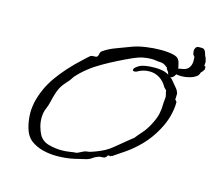

<svg xmlns="http://www.w3.org/2000/svg" viewBox="-102 -818 1079 964"><g transform="rotate(15 437.5 -335.5)"><path d="M268 21Q231 21 195.5 12Q160 3 131 -19Q106 -40 95.5 -79Q85 -118 85 -155Q85 -171 87 -185.5Q89 -200 91 -210Q108 -284 153.5 -348.5Q199 -413 270 -478Q278 -486 286 -493Q294 -500 302 -507Q307 -510 312 -510.5Q317 -511 321 -511Q326 -511 330 -511.5Q334 -512 336 -514Q341 -517 342.5 -528Q344 -539 350 -544Q379 -565 418 -579Q457 -593 490 -606Q518 -617 558.5 -623Q599 -629 637 -629Q676 -629 701 -623Q723 -618 730.5 -607.5Q738 -597 740 -585Q742 -573 745 -562Q746 -559 746.5 -556Q747 -553 747 -550Q747 -534 737 -521Q727 -508 717 -509Q724 -505 729.5 -499Q735 -493 740 -486Q748 -476 758 -464.5Q768 -453 772 -438V-437Q772 -431 771.5 -423Q771 -415 771 -408Q770 -406 774.5 -403.5Q779 -401 780 -394Q780 -361 770 -322.5Q760 -284 737 -243Q708 -191 671.5 -154Q635 -117 599.5 -92.5Q564 -68 538 -51H536Q535 -52 531.5 -48.5Q528 -45 526 -49Q519 -48 518 -49Q517 -50 515 -45Q508 -32 493.5 -32.5Q479 -33 469 -28Q456 -24 445 -15.5Q434 -7 420 -3Q404 1 361 11Q318 21 268 21ZM284 -13Q308 -13 328.5 -16.5Q349 -20 358 -20H359Q363 -20 372.5 -25Q382 -30 392.5 -35Q403 -40 409 -40Q417 -40 430 -44Q443 -48 453 -52Q502 -70 532 -95Q562 -120 593 -145Q601 -152 609 -158Q617 -164 622 -168Q635 -185 654 -206Q673 -227 689 -258Q707 -292 712.5 -317Q718 -342 718 -367Q718 -378 719.5 -388.5Q721 -399 721 -408Q721 -411 718 -422Q715 -433 715 -437Q715 -440 710.5 -443.5Q706 -447 702 -452Q687 -480 663 -495Q639 -510 612 -510Q578 -510 552 -495Q548 -492 543.5 -491Q539 -490 536 -490Q527 -490 527 -497Q527 -507 550.5 -521Q574 -535 632 -535Q652 -535 670.5 -531.5Q689 -528 705 -518L702 -524V-525Q702 -530 695.5 -537Q689 -544 689 -551Q689 -551 676.5 -560Q664 -569 648 -569H647Q638 -569 627 -571Q616 -573 603 -573Q584 -573 562 -569Q540 -565 515 -554Q438 -520 367.5 -479.5Q297 -439 250 -386Q244 -378 242.5 -375Q241 -372 234 -363Q229 -357 219 -346Q209 -335 205 -329Q190 -308 182 -283.5Q174 -259 169 -236Q164 -213 157 -198Q151 -185 148.5 -171.5Q146 -158 146 -144Q146 -120 152.5 -98Q159 -76 167 -61Q183 -32 216.5 -22.5Q250 -13 284 -13ZM770 -528Q730 -528 710 -544Q703 -549 700.5 -561Q698 -573 704 -571Q711 -568 717.5 -566.5Q724 -565 731 -563Q733 -562 738 -561Q743 -560 745 -560Q748 -560 750 -561.5Q752 -563 755 -563Q760 -563 765.5 -564.5Q771 -566 776 -567Q792 -572 799.5 -583.5Q807 -595 808.5 -606.5Q810 -618 809 -623V-631Q809 -640 805.5 -642.5Q802 -645 800 -649Q799 -652 798 -657Q797 -662 797 -668Q797 -677 802 -684.5Q807 -692 820 -692H831Q836 -692 840 -691Q844 -690 848 -685Q851 -682 854 -674Q857 -666 858 -661Q866 -647 869 -630V-626Q869 -622 868.5 -618Q868 -614 868 -610Q869 -606 872 -606.5Q875 -607 875 -603Q875 -599 875 -595Q875 -591 874 -589Q868 -579 860 -572Q858 -568 856 -562Q854 -556 849 -552Q834 -540 812.5 -534Q791 -528 770 -528Z"/></g></svg>

Font: Vujahday Script
Style: Regular
Weight: 400
Designer: Robert E. Leuschke
Foundry: Robert E. Leuschke
Version: Version 1.010; ttfautohint (v1.8.3)